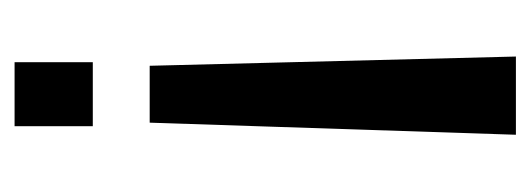

<svg xmlns="http://www.w3.org/2000/svg" viewBox="-258 -482 745 270"><g transform="rotate(90 115.0 -347.5)"><path d="M73 -185 60 -700H170L153 -185ZM158 -105V5H68V-105Z"/></g></svg>

Font: Cuprum
Style: Regular
Weight: 400
Designer: Jovanny Lemonad
Foundry: Jovanny Lemonad
Version: Version 1.002